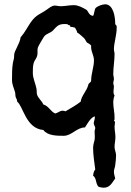

<svg xmlns="http://www.w3.org/2000/svg" viewBox="-20 -587 612 895"><path d="M524 -459C524 -475 517 -467 517 -478C517 -507 509 -567 470 -567C458 -567 436 -559 427 -551C420 -545 420 -523 414 -513C393 -515 392 -536 382 -542C364 -552 345 -563 324 -563C303 -563 283 -558 263 -558C253 -558 244 -561 235 -561C222 -561 208 -549 198 -542C167 -520 150 -520 124 -484C108 -461 95 -434 76 -413C73 -384 46 -350 46 -331C46 -309 43 -311 40 -293C36 -268 36 -241 36 -215C36 -192 44 -179 50 -158C52 -151 51 -143 53 -135C55 -129 60 -122 60 -115V-113C88 -93 100 12 182 19C202 46 246 46 277 46C314 46 338 7 376 7C389 -12 399 -35 421 -45C422 -43 422 -41 422 -38C422 -29 417 -21 417 -12C417 -4 424 2 424 10C424 15 421 19 421 25C421 38 423 51 421 65C418 79 414 87 414 103C414 136 420 170 424 203C417 211 415 222 414 232C431 243 425 271 440 284C448 286 455 288 463 288C493 288 502 265 517 245C515 235 511 224 511 213C511 203 516 194 517 184C519 168 521 153 521 137C521 123 514 112 514 98C514 83 518 68 518 52C518 36 514 20 514 3C514 -3 516 -10 516 -16C516 -23 511 -24 511 -27C511 -28 514 -29 514 -29V-35C515 -60 508 -84 508 -109C508 -120 510 -132 514 -142C510 -147 509 -153 509 -160C509 -168 511 -176 511 -184C511 -189 508 -194 508 -200C508 -206 511 -213 511 -219C511 -227 508 -234 508 -242C508 -273 514 -304 514 -335C514 -343 511 -350 511 -358C511 -386 524 -422 524 -459ZM418 -306C418 -274 405 -244 405 -213C405 -201 394 -202 392 -193C385 -163 360 -142 356 -113C334 -96 309 -82 285 -68C281 -70 277 -71 272 -71C259 -71 249 -60 237 -58C215 -68 207 -93 182 -100C175 -117 159 -128 153 -145C150 -154 152 -165 150 -174C145 -200 133 -221 133 -248C133 -262 133 -280 137 -293C140 -305 150 -314 153 -326C157 -338 153 -352 156 -364C158 -372 180 -408 185 -416C196 -431 216 -433 227 -445C245 -464 252 -475 281 -475C286 -475 290 -475 295 -474C297 -468 308 -472 308 -464V-461C318 -463 321 -459 330 -458C333 -450 339 -444 340 -435C345 -434 368 -413 372 -409C378 -404 381 -391 388 -387C395 -383 400 -381 405 -374C402 -350 418 -330 418 -306Z"/></svg>

Font: Margarine
Style: Regular
Weight: 400
Designer: Astigmatic (AOETI)
Foundry: Astigmatic (AOETI)
Version: Version 1.000